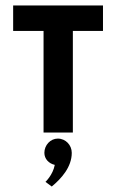

<svg xmlns="http://www.w3.org/2000/svg" viewBox="-20 -484 424 701"><path d="M191 22C164 22 142 46 142 74C142 96 158 113 180 118C173 155 146 180 146 180L169 197C204 168 242 126 242 74C242 46 220 22 191 22ZM28 -371H139V0H246V-371H356V-464H28Z"/></svg>

Font: Hussar Tani
Style: Bold
Weight: 700
Foundry: Cannot Into Space Fonts
Version: Version 0.92